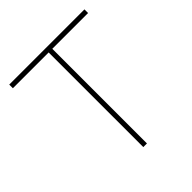

<svg xmlns="http://www.w3.org/2000/svg" viewBox="-192 -847 982 982"><g transform="rotate(-45 299.0 -355.5)"><path d="M570.8 -684.6H312V0H285.6V-684.6H26.9V-710.9H570.8Z"/></g></svg>

Font: Roboto-Thin
Style: Regular
Weight: 250
Designer: Google
Version: Version 1.100141; 2013; ttfautohint (v0.94.14-c901) -l 8 -r 